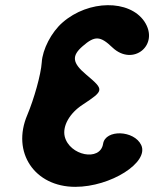

<svg xmlns="http://www.w3.org/2000/svg" viewBox="-20 -775 598 745"><path d="M223 -688C179 -650 145 -583 142 -533C139 -486 112 -391 86 -329C24 -184 114 -50 272 -50C410 -50 559 -145 528 -212C501 -270 389 -274 380 -217C369 -147 249 -171 231 -246C222 -286 250 -336 301 -369C384 -424 385 -426 315 -485C260 -531 257 -558 301 -596C348 -637 369 -636 416 -591C496 -515 601 -601 540 -692C482 -777 324 -776 223 -688Z"/></svg>

Font: Hussar Skorodowane
Style: Ky
Weight: 700
Foundry: Cannot Into Space Fonts
Version: Version 0.892